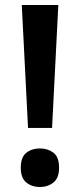

<svg xmlns="http://www.w3.org/2000/svg" viewBox="-20 -734 320 767"><path d="M188 -223H92L67 -714H213ZM63 -64Q63 -106 85 -123.5Q107 -141 140 -141Q171 -141 193.5 -124Q216 -107 216 -64Q216 -23 193.5 -5Q171 13 140 13Q107 13 85 -5Q63 -23 63 -64Z"/></svg>

Font: Noto Sans Armenian SemiBold
Style: Regular
Weight: 600
Designer: Monotype Design Team
Foundry: Monotype Imaging Inc.
Version: Version 2.007